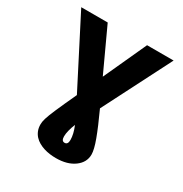

<svg xmlns="http://www.w3.org/2000/svg" viewBox="-211 -887 1204 1263"><g transform="rotate(30 391.5 -255.5)"><path d="M40.5 -727.3H241.5L391.7 -402.3L540.5 -727.3H742.2L479.8 -212.7Q531.2 -100.9 557.5 -29.7Q583.8 41.5 583.8 78.5Q583.8 138.1 531.2 176.8Q478.3 215.9 391.3 215.9Q369 215.9 345.5 212.9Q322.1 209.9 300.1 202.9Q278.1 196 258.7 185Q239.3 174 224.8 158.2Q210.2 142.4 201.9 121.4Q193.5 100.5 193.5 73.9Q193.5 64.3 195.1 53.6Q196.7 43 201.2 28.2Q205.6 13.5 213.4 -6.7Q221.2 -27 233.7 -55.6Q246.1 -84.2 263.5 -122.7Q280.9 -161.2 304.7 -212.4ZM391.3 100.1Q415.8 100.1 415.8 64.6Q415.8 21.3 392 -36.2Q380.3 -7.5 373.8 18.6Q367.2 44.7 367.2 65.3Q367.2 100.1 391.3 100.1Z"/></g></svg>

Font: Inter P Extra Bold
Style: Regular
Weight: 800
Designer: Rasmus Andersson
Foundry: rsms
Version: Version 3.018;git-588b23468